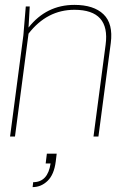

<svg xmlns="http://www.w3.org/2000/svg" viewBox="-20 -556 530 782"><path d="M380.9 0H360.8L410.2 -374Q429.2 -516.1 283.2 -516.1Q171.4 -516.1 96.2 -418.9L41 0H21L75.2 -412.1L85 -529.8H101.1L96.2 -443.8Q168.9 -536.1 283.2 -536.1Q361.8 -536.1 401.6 -497.8Q441.4 -459.5 431.2 -380.9ZM210.9 69.8 207 102.1Q200.2 155.3 173.8 180.7Q147.5 206.1 112.8 206.1L115.2 186Q174.8 186 186 109.9H166L170.9 69.8Z"/></svg>

Font: Cooper Hewitt
Style: Thin Italic
Weight: 702
Designer: Village Type and Design LLC
Foundry: Cooper Hewitt Smithsonian Design Museum
Version: 1.000